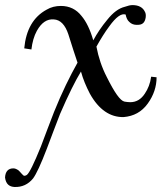

<svg xmlns="http://www.w3.org/2000/svg" viewBox="-75 -434 664 766"><path d="M528 -128C524.6 -101.7 515.4 -78.9 502.9 -60.6C488 -37.7 468.6 -26.3 444.6 -26.3C436.6 -26.3 429.7 -27.4 421.7 -28.6C404.6 -32 381.7 -65.1 350.9 -126.9C331.4 -164.6 317.7 -205.7 309.7 -248C326.9 -278.9 344 -306.3 361.1 -329.1C387.4 -365.7 409.1 -381.7 426.3 -376C428.6 -363.4 433.1 -353.1 441.1 -346.3C449.1 -338.3 459.4 -334.9 469.7 -334.9C492.6 -333.7 502.9 -342.9 506.3 -364.6C507.4 -374.9 506.3 -381.7 502.9 -387.4C494.9 -404.6 477.7 -413.7 453.7 -413.7C445.7 -413.7 435.4 -411.4 422.9 -406.9C398.9 -401.1 376 -384 353.1 -355.4C330.3 -328 312 -300.6 297.1 -273.1C284.6 -316.6 268.6 -348.6 250.3 -370.3C229.7 -396.6 202.3 -410.3 168 -410.3C147.4 -410.3 128 -405.7 110.9 -395.4C58.3 -366.9 28.6 -315.4 21.7 -241.1L50.3 -236.6C53.7 -265.1 60.6 -290.3 72 -310.9C90.3 -344 113.1 -358.9 139.4 -356.6C165.7 -355.4 185.1 -334.9 197.7 -297.1C211.4 -252.6 224 -214.9 234.3 -184C203.4 -129.1 171.4 -64 140.6 12.6C123.4 58.3 105.1 104 88 150.9C60.6 218.3 42.3 256 32 264C28.6 266.3 25.1 267.4 21.7 267.4C17.1 267.4 4.6 250.3 -1.1 245.7C-9.1 240 -16 237.7 -21.7 237.7C-42.3 237.7 -53.7 250.3 -54.9 274.3C-51.4 301.7 -36.6 310.9 -17.1 312C12.6 313.1 37.7 301.7 57.1 277.7C69.7 260.6 88 221.7 112 158.9C129.1 112 147.4 66.3 164.6 20.6C197.7 -56 226.3 -113.1 248 -148.6C256 -118.9 268.6 -89.1 283.4 -60.6C318.9 3.4 364.6 34.3 418.3 33.1C458.3 29.7 490.3 12.6 514.3 -20.6C538.3 -53.7 549.7 -89.1 549.7 -125.7Z"/></svg>

Font: GFS Goschen
Style: Italic
Weight: 400
Designer: George D. Matthiopoulos
Foundry: George D. Matthiopoulos
Version: Fontographer 4.7 9/28/09 FG4M≠0000002248